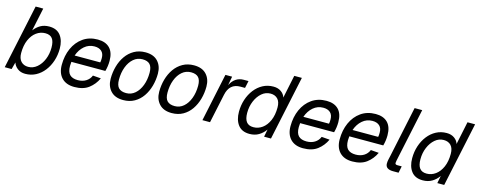

<svg xmlns="http://www.w3.org/2000/svg" viewBox="-32 -1373 5093 2048"><g transform="rotate(15 2514.0 -349.0)"><path d="M252 12Q201 12 166.5 -14.5Q132 -41 121 -78L100 0H24L175 -710H259L205 -455Q235 -495 275.5 -518.5Q316 -542 372 -542Q456 -542 498 -487Q540 -432 540 -342Q540 -271 519 -207Q498 -143 459.5 -93.5Q421 -44 368.5 -16Q316 12 252 12ZM263 -68Q317 -68 360 -104.5Q403 -141 427.5 -200.5Q452 -260 452 -330Q452 -398 427.5 -430Q403 -462 350 -462Q296 -462 251.5 -429.5Q207 -397 180.5 -336.5Q154 -276 154 -192Q154 -131 184 -99.5Q214 -68 263 -68Z M794 12Q704 12 654.5 -39.5Q605 -91 605 -182Q605 -283 641.5 -364.5Q678 -446 746 -494Q814 -542 908 -542Q994 -542 1040.5 -494.5Q1087 -447 1087 -354Q1087 -295 1071 -239H696Q693 -217 693 -194Q693 -127 722.5 -97.5Q752 -68 811 -68Q863 -68 901 -91.5Q939 -115 956 -157L1045 -150Q1012 -79 952 -33.5Q892 12 794 12ZM893 -462Q830 -462 782.5 -421Q735 -380 712 -313H995Q997 -322 998 -333Q999 -344 999 -361Q999 -411 971 -436.5Q943 -462 893 -462Z M1333 12Q1243 12 1195 -40Q1147 -92 1147 -174Q1147 -245 1165.5 -311Q1184 -377 1220.5 -429Q1257 -481 1311 -511.5Q1365 -542 1435 -542Q1525 -542 1572.5 -490.5Q1620 -439 1620 -356Q1620 -285 1601.5 -219Q1583 -153 1547 -101Q1511 -49 1457.5 -18.5Q1404 12 1333 12ZM1345 -68Q1401 -68 1443 -104.5Q1485 -141 1508.5 -203Q1532 -265 1532 -342Q1532 -405 1505.5 -433.5Q1479 -462 1423 -462Q1367 -462 1324.5 -425.5Q1282 -389 1258.5 -327Q1235 -265 1235 -188Q1235 -124 1262.5 -96Q1290 -68 1345 -68Z M1869 12Q1779 12 1731 -40Q1683 -92 1683 -174Q1683 -245 1701.5 -311Q1720 -377 1756.5 -429Q1793 -481 1847 -511.5Q1901 -542 1971 -542Q2061 -542 2108.5 -490.5Q2156 -439 2156 -356Q2156 -285 2137.5 -219Q2119 -153 2083 -101Q2047 -49 1993.5 -18.5Q1940 12 1869 12ZM1881 -68Q1937 -68 1979 -104.5Q2021 -141 2044.5 -203Q2068 -265 2068 -342Q2068 -405 2041.5 -433.5Q2015 -462 1959 -462Q1903 -462 1860.5 -425.5Q1818 -389 1794.5 -327Q1771 -265 1771 -188Q1771 -124 1798.5 -96Q1826 -68 1881 -68Z M2207 0 2319 -530H2393L2375 -432Q2424 -530 2522 -530H2574L2557 -450H2505Q2386 -450 2359 -320L2291 0Z M2728 12Q2644 12 2602 -43Q2560 -98 2560 -188Q2560 -259 2581 -323Q2602 -387 2640.5 -436.5Q2679 -486 2731.5 -514Q2784 -542 2848 -542Q2899 -542 2933.5 -517Q2968 -492 2978 -456L3031 -710H3115L2964 0H2888L2904 -83Q2874 -40 2830.5 -14Q2787 12 2728 12ZM2750 -68Q2804 -68 2848.5 -100.5Q2893 -133 2919.5 -193.5Q2946 -254 2946 -338Q2946 -400 2916.5 -431Q2887 -462 2837 -462Q2783 -462 2740.5 -425.5Q2698 -389 2673 -329.5Q2648 -270 2648 -200Q2648 -133 2673 -100.5Q2698 -68 2750 -68Z M3320 12Q3230 12 3180.5 -39.5Q3131 -91 3131 -182Q3131 -283 3167.5 -364.5Q3204 -446 3272 -494Q3340 -542 3434 -542Q3520 -542 3566.5 -494.5Q3613 -447 3613 -354Q3613 -295 3597 -239H3222Q3219 -217 3219 -194Q3219 -127 3248.5 -97.5Q3278 -68 3337 -68Q3389 -68 3427 -91.5Q3465 -115 3482 -157L3571 -150Q3538 -79 3478 -33.5Q3418 12 3320 12ZM3419 -462Q3356 -462 3308.5 -421Q3261 -380 3238 -313H3521Q3523 -322 3524 -333Q3525 -344 3525 -361Q3525 -411 3497 -436.5Q3469 -462 3419 -462Z M3863 12Q3773 12 3723.5 -39.5Q3674 -91 3674 -182Q3674 -283 3710.5 -364.5Q3747 -446 3815 -494Q3883 -542 3977 -542Q4063 -542 4109.5 -494.5Q4156 -447 4156 -354Q4156 -295 4140 -239H3765Q3762 -217 3762 -194Q3762 -127 3791.5 -97.5Q3821 -68 3880 -68Q3932 -68 3970 -91.5Q4008 -115 4025 -157L4114 -150Q4081 -79 4021 -33.5Q3961 12 3863 12ZM3962 -462Q3899 -462 3851.5 -421Q3804 -380 3781 -313H4064Q4066 -322 4067 -333Q4068 -344 4068 -361Q4068 -411 4040 -436.5Q4012 -462 3962 -462Z M4311 0Q4271 0 4249 -15.5Q4227 -31 4227 -64Q4227 -87 4233 -112Q4239 -137 4243 -156L4360 -710H4444L4325 -150Q4321 -131 4318 -116Q4315 -101 4315 -92Q4315 -74 4341 -74H4388L4373 0Z M4641 12Q4557 12 4515 -43Q4473 -98 4473 -188Q4473 -259 4494 -323Q4515 -387 4553.5 -436.5Q4592 -486 4644.5 -514Q4697 -542 4761 -542Q4812 -542 4846.5 -517Q4881 -492 4891 -456L4944 -710H5028L4877 0H4801L4817 -83Q4787 -40 4743.5 -14Q4700 12 4641 12ZM4663 -68Q4717 -68 4761.5 -100.5Q4806 -133 4832.5 -193.5Q4859 -254 4859 -338Q4859 -400 4829.5 -431Q4800 -462 4750 -462Q4696 -462 4653.5 -425.5Q4611 -389 4586 -329.5Q4561 -270 4561 -200Q4561 -133 4586 -100.5Q4611 -68 4663 -68Z"/></g></svg>

Font: Geist Regular
Style: Italic
Weight: 400
Italic angle: -12°
Designer: Basement.studio, Andrés Briganti, Mateo Zaragoza
Foundry: Basement.studio, Vercel, Andrés Briganti, Guido Ferreyra, Mateo Zaragoza
Version: Version 1.500; ttfautohint (v1.8.4.7-5d5b)